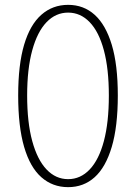

<svg xmlns="http://www.w3.org/2000/svg" viewBox="-20 -759 561 792"><path d="M261 13Q197 13 150.5 -28Q104 -69 79.5 -153Q55 -237 55 -365Q55 -492 79.5 -574.5Q104 -657 150.5 -698Q197 -739 261 -739Q325 -739 370.5 -698Q416 -657 441 -574.5Q466 -492 466 -365Q466 -237 441 -153Q416 -69 370.5 -28Q325 13 261 13ZM261 -20Q312 -20 350 -60Q388 -100 408.5 -177Q429 -254 429 -365Q429 -475 408.5 -551.5Q388 -628 350 -667.5Q312 -707 261 -707Q210 -707 172 -667.5Q134 -628 113 -551.5Q92 -475 92 -365Q92 -254 113 -177Q134 -100 172 -60Q210 -20 261 -20Z"/></svg>

Font: Noto Sans KR Thin
Style: Regular
Weight: 100
Designer: Ryoko NISHIZUKA 西塚涼子 (kana, bopomofo & ideographs); Paul D. Hunt (Latin, Greek & Cyrillic); Sandoll Communications 산돌커뮤니
Foundry: Adobe
Version: Version 2.004-H2;hotconv 1.0.118;makeotfexe 2.5.65603